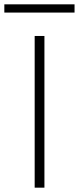

<svg xmlns="http://www.w3.org/2000/svg" viewBox="-84 -866 364 886"><path d="M76 0V-700H121V0ZM-64 -808V-846H260V-808Z"/></svg>

Font: DM Sans 24pt ExtraLight
Style: Regular
Weight: 250
Designer: Colophon Foundry, Jonny Pinhorn
Foundry: Colophon Foundry
Version: Version 4.004;gftools[0.9.30]